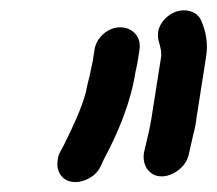

<svg xmlns="http://www.w3.org/2000/svg" viewBox="-20 -754 429 380"><path d="M353.1 -446.2 362.5 -487.5C365.3 -497.4 367.8 -509.9 369.2 -522.7L387.8 -641C392.3 -669.5 387.1 -691.3 379.8 -709.4C372.4 -733.1 344.9 -738.3 325 -729.6C306.4 -721.4 285.3 -699.3 295 -669.5C297.7 -659.9 300.1 -649.6 298.8 -641L279.9 -521C276.7 -500.4 271.8 -480.9 265.4 -454C263.2 -444.5 264 -431.4 269.6 -422.3C292.1 -385.5 345.6 -413.5 353.1 -446.2ZM159.7 -615C157.9 -603.7 152.7 -587.6 149.7 -570.5C140.2 -536.1 123.9 -502.6 107.1 -468.3L97.2 -449.7C95.3 -446.1 91.7 -428.6 94.7 -418.9C107.7 -377.1 164.2 -393.2 178.5 -423.5L185.7 -438.9C211.1 -486.7 237.5 -544.9 248.4 -612.9C249.6 -618.1 251.6 -626.9 252.4 -632L256.1 -656C260.2 -682 241.1 -700 218.1 -700C193.8 -700 171 -680.3 167.1 -656L163.4 -632C163 -629.5 160.7 -621.4 159.7 -615Z"/></svg>

Font: Just Breathe
Style: BdObl3
Weight: 400
Foundry: Cannot Into Space Fonts
Version: Version 0.72